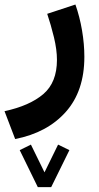

<svg xmlns="http://www.w3.org/2000/svg" viewBox="-42 -334 425 828"><path d="M121.1 473.1 43 313.5 91.3 289.6 149.9 409.2 208.5 289.6 257.3 313.5 178.7 473.1ZM23.4 265.6 -22.5 145.5Q85.9 122.1 144.8 71.8Q203.6 21.5 203.6 -75.7Q203.6 -119.6 190.7 -173.1Q177.7 -226.6 161.6 -274.4L283.2 -314.5Q301.8 -261.7 311.8 -202.9Q321.8 -144 321.8 -88.9Q321.8 58.6 241.9 148.4Q162.1 238.3 23.4 265.6Z"/></svg>

Font: Vazirmatn UI FD
Style: Bold
Weight: 700
Designer: Saber Rastikerdar
Foundry: Saber Rastikerdar
Version: Version 33.003